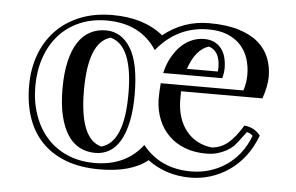

<svg xmlns="http://www.w3.org/2000/svg" viewBox="-42 -522 949 615"><g transform="rotate(5 433.0 -215.0)"><path d="M279.8 -412.1Q330.1 -412.1 359.6 -364Q389.2 -315.9 389.2 -214.8Q389.2 -163.6 381.1 -126.5Q373 -89.4 358.6 -65.2Q344.2 -41 324 -29.5Q303.7 -18.1 279.8 -18.1Q252 -18.1 229.2 -29.8Q206.5 -41.5 190.7 -65.9Q174.8 -90.3 166 -127.2Q157.2 -164.1 157.2 -214.8Q157.2 -265.1 166 -302.5Q174.8 -339.8 190.7 -364Q206.5 -388.2 229.2 -400.1Q252 -412.1 279.8 -412.1ZM595.2 -412.1Q614.7 -412.1 628.7 -405.3Q642.6 -398.4 651.6 -386.5Q660.6 -374.5 664.8 -358.4Q668.9 -342.3 668.9 -324.2Q668.9 -309.6 664.1 -292H474.1Q481.4 -322.8 494.4 -345.2Q507.3 -367.7 523.4 -382.6Q539.6 -397.5 558.1 -404.8Q576.7 -412.1 595.2 -412.1ZM757.8 -127Q728 -85.9 719 -77.9Q710 -69.8 697.8 -63Q685.5 -56.2 669.7 -51.5Q653.8 -46.9 632.8 -46.9Q595.7 -46.9 565.4 -58.3Q535.2 -69.8 513.7 -90.8Q492.2 -111.8 480 -141.4Q467.8 -170.9 466.8 -207Q466.8 -221.2 467.5 -233.9Q468.3 -246.6 469.2 -258.8H734.9Q743.2 -283.7 743.2 -309.1Q743.2 -336.9 735.4 -361.3Q727.5 -385.7 710.9 -404.1Q694.3 -422.4 668.5 -433.1Q642.6 -443.8 606.9 -443.8Q506.8 -443.8 440.9 -362.8Q388.2 -443.8 279.8 -443.8Q231.4 -443.8 192.4 -426.8Q153.3 -409.7 126.2 -379.4Q99.1 -349.1 84.5 -306.9Q69.8 -264.6 69.8 -214.8Q69.8 -164.6 84.5 -122.6Q99.1 -80.6 126.2 -50Q153.3 -19.5 192.4 -2.7Q231.4 14.2 279.8 14.2Q379.9 14.2 434.1 -57.1Q491.2 14.2 589.8 14.2Q620.1 14.2 648.4 5.9Q676.8 -2.4 701.4 -18.8Q726.1 -35.2 745.4 -59.6Q764.6 -84 776.9 -116.2Q770.5 -124 757.8 -127ZM748 -147Q780.8 -144 799.8 -119.1Q785.6 -81.1 763.4 -52.2Q741.2 -23.4 713.4 -4.4Q685.5 14.6 654.1 24.4Q622.6 34.2 589.8 34.2Q511.2 34.2 452.1 -9.8Q398.9 33.2 297.9 33.2Q236.3 33.2 189.9 15.9Q143.6 -1.5 112.3 -33.7Q81.1 -65.9 65.4 -111.8Q49.8 -157.7 49.8 -214.8Q49.8 -268.1 66.4 -313.5Q83 -358.9 114.5 -392.1Q146 -425.3 192.1 -444.1Q238.3 -462.9 296.9 -462.9Q397.5 -462.9 460 -412.1Q524.9 -463.9 606.9 -463.9Q663.1 -463.9 702.1 -451.9Q741.2 -439.9 765.6 -418.9Q790 -397.9 801 -369.9Q812 -341.8 812 -309.1Q812 -279.8 797.9 -238.8H536.1V-207Q538.1 -147.9 568.1 -111.1Q598.1 -74.2 649.9 -67.9Q681.2 -70.8 703.6 -90.6Q726.1 -110.4 748 -147ZM296.9 -40Q369.1 -59.1 369.1 -214.8Q369.1 -371.1 296.9 -390.1Q226.1 -371.1 226.1 -214.8Q226.1 -59.1 296.9 -40ZM648.9 -324.2Q648.9 -377.9 612.8 -389.2Q570.3 -376 548.8 -312H647.9Q647.9 -314 648.9 -324.2Z"/></g></svg>

Font: Jacques Francois Shadow
Style: Regular
Weight: 400
Designer: Alexei Vanyashin, Nikita Kanarev (i@xarsok.ru)
Foundry: Cyreal (www.cyreal.org)
Version: Version 1.003